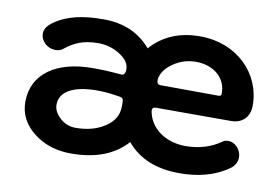

<svg xmlns="http://www.w3.org/2000/svg" viewBox="-59 -566 982 677"><g transform="rotate(10 432.0 -228.0)"><path d="M40 -138C40 -94 59 -58 96 -29C133 0 178 14 230 14C317 14 383 -11 429 -62C472 -10 535 16 619 16C679 16 743 4 798 -37C810 -48 816 -61 816 -75C816 -103 793 -126 770 -126C761 -126 754 -124 749 -120C714 -95 671 -82 622 -82C557 -82 497 -118 485 -179C485 -181 484 -183 484 -185C484 -193 488 -197 496 -197H766C805 -197 832 -221 832 -264C832 -380 738 -472 608 -472C533 -472 475 -447 432 -398C391 -447 334 -472 262 -472C193 -472 134 -462 85 -427C68 -414 59 -401 59 -386C59 -358 84 -336 112 -336C124 -336 134 -339 141 -346C170 -369 202 -386 258 -386C285 -386 311 -379 335 -364C359 -349 371 -332 371 -312C371 -298 366 -291 357 -291C344 -292 326 -294 303 -295C279 -296 263 -296 254 -296C125 -296 40 -239 40 -138ZM486 -296C489 -319 503 -339 528 -356C553 -373 580 -381 608 -381C675 -381 717 -340 717 -289C717 -288 717 -287 717 -286C717 -280 714 -277 707 -277L499 -278C487 -278 486 -288 486 -296ZM150 -147C150 -194 198 -221 283 -221C310 -221 337 -218 366 -213C374 -212 378 -207 378 -198V-179C378 -150 364 -126 336 -107C308 -88 273 -78 230 -78C209 -78 190 -85 174 -100C158 -115 150 -130 150 -147Z"/></g></svg>

Font: Dongle
Style: Regular
Weight: 400
Designer: Yanghee Ryu
Foundry: Yanghee Ryu
Version: Version 2.000